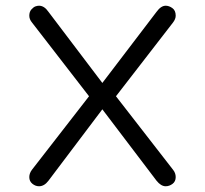

<svg xmlns="http://www.w3.org/2000/svg" viewBox="-20 -648 720 675"><path d="M562.5 -627.9Q574.2 -627.9 585.9 -619.6Q597.7 -611.3 597.7 -592.8Q597.7 -581.1 587.9 -568.4L387.7 -309.6L587.9 -51.8Q597.7 -40 597.7 -25.4Q597.7 -9.8 586.4 -1.5Q575.2 6.8 562.5 6.8Q545.9 6.8 530.3 -12.7L339.8 -263.7L150.4 -12.7Q135.7 6.8 117.2 6.8Q104.5 6.8 93.8 -2Q83 -10.7 83 -25.4Q83 -39.1 92.8 -51.8L293 -309.6L92.8 -568.4Q83 -580.1 83 -592.8Q83 -606.4 90.3 -614.7Q97.7 -623 104.5 -625.5Q111.3 -627.9 117.2 -627.9Q135.7 -627.9 150.4 -606.4L339.8 -356.4L530.3 -606.4Q545.9 -627.9 562.5 -627.9Z"/></svg>

Font: Jura
Style: DemiBold
Weight: 600
Version: Version 2.4